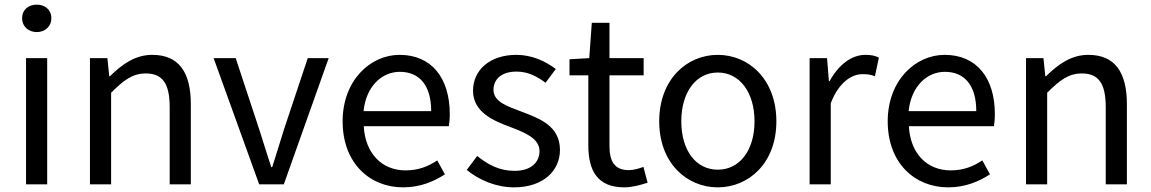

<svg xmlns="http://www.w3.org/2000/svg" viewBox="-20 -793 4953 826"><path d="M92 0H183V-543H92ZM138 -655C174 -655 201 -680 201 -714C201 -751 174 -773 138 -773C102 -773 75 -751 75 -714C75 -680 102 -655 138 -655Z M367 0H458V-394C513 -449 551 -477 607 -477C679 -477 710 -434 710 -332V0H801V-344C801 -483 749 -557 635 -557C561 -557 505 -516 453 -465H450L442 -543H367Z M1095 0H1201L1394 -543H1304L1201 -234C1185 -181 1167 -125 1151 -74H1147C1130 -125 1113 -181 1096 -234L994 -543H899Z M1714 13C1788 13 1846 -12 1894 -43L1861 -103C1821 -76 1778 -60 1725 -60C1622 -60 1551 -134 1545 -250H1911C1913 -263 1915 -282 1915 -302C1915 -457 1837 -557 1699 -557C1573 -557 1454 -447 1454 -271C1454 -92 1570 13 1714 13ZM1544 -315C1555 -422 1623 -484 1700 -484C1785 -484 1835 -425 1835 -315Z M2191 13C2319 13 2389 -60 2389 -148C2389 -251 2302 -283 2223 -313C2162 -336 2103 -355 2103 -407C2103 -449 2134 -485 2202 -485C2251 -485 2289 -465 2327 -437L2371 -496C2328 -529 2269 -557 2202 -557C2084 -557 2015 -489 2015 -403C2015 -311 2101 -274 2177 -246C2237 -223 2301 -198 2301 -143C2301 -96 2266 -58 2194 -58C2129 -58 2080 -84 2033 -122L1988 -62C2040 -19 2114 13 2191 13Z M2666 13C2699 13 2735 3 2766 -7L2748 -75C2730 -68 2705 -61 2686 -61C2623 -61 2602 -99 2602 -166V-469H2749V-543H2602V-695H2526L2515 -543L2430 -538V-469H2511V-168C2511 -59 2550 13 2666 13Z M3068 13C3201 13 3320 -91 3320 -271C3320 -452 3201 -557 3068 -557C2935 -557 2816 -452 2816 -271C2816 -91 2935 13 3068 13ZM3068 -63C2974 -63 2911 -146 2911 -271C2911 -396 2974 -481 3068 -481C3162 -481 3226 -396 3226 -271C3226 -146 3162 -63 3068 -63Z M3463 0H3554V-349C3590 -442 3646 -474 3691 -474C3713 -474 3726 -472 3744 -465L3761 -545C3744 -554 3727 -557 3703 -557C3642 -557 3587 -513 3549 -444H3546L3538 -543H3463Z M4059 13C4133 13 4191 -12 4239 -43L4206 -103C4166 -76 4123 -60 4070 -60C3967 -60 3896 -134 3890 -250H4256C4258 -263 4260 -282 4260 -302C4260 -457 4182 -557 4044 -557C3918 -557 3799 -447 3799 -271C3799 -92 3915 13 4059 13ZM3889 -315C3900 -422 3968 -484 4045 -484C4130 -484 4180 -425 4180 -315Z M4394 0H4485V-394C4540 -449 4578 -477 4634 -477C4706 -477 4737 -434 4737 -332V0H4828V-344C4828 -483 4776 -557 4662 -557C4588 -557 4532 -516 4480 -465H4477L4469 -543H4394Z"/></svg>

Font: Noto Sans CJK JP Regular
Style: Regular
Weight: 400
Designer: Ryoko NISHIZUKA (kana & ideographs); Paul D. Hunt (Latin, Greek & Cyrillic); Wenlong ZHANG (bopomofo); Sandoll Communica
Foundry: Adobe Systems Incorporated
Version: Version 1.001;PS 1.001;hotconv 1.0.78;makeotf.lib2.5.61930